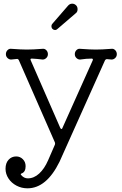

<svg xmlns="http://www.w3.org/2000/svg" viewBox="-20 -770 664 1042"><path d="M265 -613Q259 -619 259 -628Q259 -636 265 -642L350 -740Q359 -750 372 -750Q384 -750 393 -741Q401 -733 401 -720Q401 -705 391 -698L292 -613Q286 -607 279 -607Q271 -607 265 -613ZM129 252Q97 252 69.5 237.5Q42 223 26 198.5Q10 174 10 146Q10 115 26.5 97Q43 79 68 79Q89 79 104 94Q119 109 119 132Q119 163 98 171Q89 174 95 180Q110 198 131 198Q164 198 192.5 172Q221 146 241 100L278 15Q280 9 278 3L82 -444Q78 -451 71 -450L42 -447Q31 -446 21.5 -454.5Q12 -463 12 -476Q12 -489 21 -498Q30 -507 42 -505Q71 -503 90 -502Q109 -501 126 -501Q143 -501 162.5 -502Q182 -503 210 -505Q222 -507 231 -498Q240 -489 240 -476Q240 -463 230.5 -454.5Q221 -446 210 -447Q197 -449 182.5 -450Q168 -451 154 -452H152Q142 -452 147 -442L307 -76Q310 -70 313 -70Q318 -70 319 -76L483 -442Q484 -444 484 -447Q484 -452 478 -452Q448 -452 416 -447Q405 -446 395.5 -454.5Q386 -463 386 -476Q386 -489 395 -498Q404 -507 416 -505Q445 -503 464 -502Q483 -501 500 -501Q517 -501 536.5 -502Q556 -503 584 -505Q596 -507 605 -498Q614 -489 614 -476Q614 -463 604.5 -454.5Q595 -446 584 -447L561 -449H559Q554 -449 550 -443L303 108Q232 252 129 252Z"/></svg>

Font: Kiwi Maru Light
Style: Regular
Weight: 300
Designer: Hiroki-Chan
Version: Version 1.100